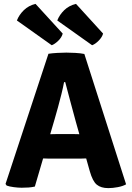

<svg xmlns="http://www.w3.org/2000/svg" viewBox="-20 -960 678 989"><path d="M229.5 -683Q248.5 -686 275.2 -687.5Q302 -689 322 -689Q341 -689 368.2 -687.5Q395.5 -686 414.5 -682L629.5 -10.5Q613 -1 586.8 4Q560.5 9 538 9Q500 9 478.5 -8.8Q457 -26.5 442.5 -78L371 -331.5Q359.5 -373.5 344.2 -430.5Q329 -487.5 316 -537H310Q305 -509.5 296.5 -475.5Q288 -441.5 278.8 -407.8Q269.5 -374 261.5 -346.5L159.5 1Q144.5 4.5 127.5 5.8Q110.5 7 91.5 7Q73.5 7 50.8 4Q28 1 14.5 -4L8.5 -12.5ZM241.5 -143Q234.5 -143 225.2 -143.2Q216 -143.5 207 -143.8Q198 -144 190.5 -144H106.5L155 -268.5H229Q236 -268.5 245 -268.8Q254 -269 263 -269.2Q272 -269.5 279 -269.5H352Q359.5 -269.5 368.2 -269.2Q377 -269 386.2 -268.8Q395.5 -268.5 402.5 -268.5H479L519.5 -144H435Q428 -144 418.8 -143.8Q409.5 -143.5 400.2 -143.2Q391 -143 384 -143ZM163 -940 303 -787Q298 -767.5 280.2 -750.2Q262.5 -733 246.5 -727L67 -854.5Q78.5 -884 103 -907.8Q127.5 -931.5 163 -940ZM371.5 -940 511 -787Q506 -768.5 488.5 -750.8Q471 -733 454.5 -727L275 -854.5Q286.5 -884 311 -907.8Q335.5 -931.5 371.5 -940Z"/></svg>

Font: Signika
Style: Bold
Weight: 700
Designer: Anna Giedry
Foundry: Anna Giedry
Version: Version 2.001